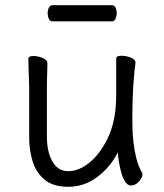

<svg xmlns="http://www.w3.org/2000/svg" viewBox="-20 -699 630 737"><path d="M181 -617Q172 -617 167.5 -627Q163 -637 163 -649Q163 -660 167.5 -669.5Q172 -679 182 -679H410Q419 -679 423.5 -669.5Q428 -660 428 -648Q428 -637 423.5 -627Q419 -617 409 -617ZM500 -457Q497 -439 492.5 -381Q488 -323 488 -237Q488 -229 488.5 -205.5Q489 -182 492.5 -151Q496 -120 504 -89Q512 -58 526 -35Q527 -33 527 -29Q527 -18 513.5 -2.5Q500 13 483 13Q470 13 461 -0.5Q452 -14 446 -35Q440 -56 436.5 -77.5Q433 -99 432 -114Q405 -59 354.5 -20.5Q304 18 242 18Q184 18 151.5 -9Q119 -36 105.5 -79Q92 -122 92 -171V-368Q92 -374 91 -395Q90 -416 89.5 -439.5Q89 -463 89 -474Q89 -484 109 -484Q125 -484 143.5 -476.5Q162 -469 162 -456Q162 -448 161.5 -431.5Q161 -415 160.5 -397.5Q160 -380 160 -368V-175Q160 -117 181 -79.5Q202 -42 242 -42Q283 -42 323.5 -75Q364 -108 392.5 -166.5Q421 -225 425 -301Q426 -317 426 -342.5Q426 -368 426 -395V-475Q426 -485 447 -485Q464 -485 482 -478Q500 -471 500 -459Z"/></svg>

Font: QiushuiShotai
Style: Regular
Weight: 600
Designer: Fontworks Inc.
Foundry: Fontworks Inc.
Version: Version 1.250